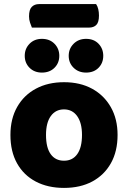

<svg xmlns="http://www.w3.org/2000/svg" viewBox="-20 -903 626 939"><path d="M555 -243Q555 -163 522.5 -105Q490 -47 431.5 -15.5Q373 16 293 16Q214 16 155 -15Q96 -46 63.5 -104Q31 -162 31 -243Q31 -322 64 -380Q97 -438 156 -469.5Q215 -501 293 -501Q372 -501 430.5 -469Q489 -437 522 -379Q555 -321 555 -243ZM293 -368Q252 -368 228.5 -335.5Q205 -303 205 -243Q205 -181 228 -149Q251 -117 293 -117Q335 -117 358 -149.5Q381 -182 381 -243Q381 -302 357.5 -335Q334 -368 293 -368ZM270 -630Q270 -595 246.5 -571.5Q223 -548 185 -548Q148 -548 124.5 -571.5Q101 -595 101 -630Q101 -665 124.5 -689Q148 -713 185 -713Q223 -713 246.5 -689Q270 -665 270 -630ZM485 -630Q485 -595 462 -571.5Q439 -548 401 -548Q364 -548 340 -571.5Q316 -595 316 -630Q316 -665 340 -689Q364 -713 401 -713Q439 -713 462 -689Q485 -665 485 -630ZM415 -768H136Q132 -777 127 -792Q122 -807 122 -823Q122 -856 135.5 -869.5Q149 -883 171 -883H450Q457 -873 460.5 -858.5Q464 -844 464 -827Q464 -794 451 -781Q438 -768 415 -768Z"/></svg>

Font: Baloo Bhaijaan 2 ExtraBold
Style: Regular
Weight: 800
Designer: Sanskriti Dholi, Noopur Datye and Ek Type
Foundry: Ek Type
Version: Version 1.701